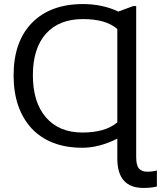

<svg xmlns="http://www.w3.org/2000/svg" viewBox="-20 -718 793 946"><path d="M651 56Q651 96 664.5 112Q678 128 705 128Q730 128 753 122V201Q726 208 687 208Q558 208 558 63V-35Q469 10 386 10Q226 10 136 -85Q47 -182 47 -347Q47 -512 137 -605Q228 -698 389 -698Q485 -698 563 -661L636 -688H651ZM386 -65Q499 -65 558 -115V-575Q502 -624 389 -624Q271 -624 206.5 -552Q142 -480 142 -347Q142 -214 206.5 -139.5Q271 -65 386 -65Z"/></svg>

Font: Libra Sans
Style: Regular
Weight: 400
Foundry: Context Ltd
Version: Version 1.000; ttfautohint (v1.3)